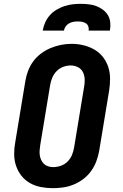

<svg xmlns="http://www.w3.org/2000/svg" viewBox="-20 -975 640 1003"><path d="M256 8Q224 8 193 2Q162 -4 136 -19Q110 -34 91.5 -57.5Q73 -81 63.5 -110Q54 -139 54 -171Q54 -203 60 -234L112 -549Q116 -576 126 -603Q136 -630 153 -653.5Q170 -677 194 -695Q218 -713 244.5 -724Q271 -735 298.5 -740.5Q326 -746 354 -746Q386 -746 416.5 -738.5Q447 -731 473 -716Q499 -701 517.5 -677.5Q536 -654 545.5 -625Q555 -596 555 -564Q555 -532 550 -501L498 -186Q493 -159 483 -132Q473 -105 456 -81.5Q439 -58 415.5 -40Q392 -22 365 -11Q338 0 310.5 4Q283 8 256 8ZM258 -102Q278 -102 298 -109Q318 -116 333 -131Q348 -146 356 -165.5Q364 -185 367 -204L419 -519Q423 -539 422.5 -559.5Q422 -580 413.5 -597.5Q405 -615 387.5 -624Q370 -633 349 -633Q329 -633 309.5 -625.5Q290 -618 275.5 -603Q261 -588 253 -569Q245 -550 242 -531L190 -216Q188 -203 187 -189.5Q186 -176 188 -163Q190 -150 195.5 -138.5Q201 -127 210 -118.5Q219 -110 232 -106Q245 -102 258 -102ZM203 -815Q207 -837 216 -857.5Q225 -878 240 -895Q255 -912 275 -924Q295 -936 316.5 -943Q338 -950 359 -952.5Q380 -955 402 -955Q423 -955 444 -952.5Q465 -950 483.5 -943Q502 -936 518 -924Q534 -912 544 -895Q554 -878 556 -857Q558 -836 554 -815H443Q445 -826 441.5 -836.5Q438 -847 429 -853Q420 -859 409 -861Q398 -863 387 -863Q375 -863 363.5 -861Q352 -859 341 -853Q330 -847 323 -837Q316 -827 314 -815Z"/></svg>

Font: Iosevka Curly Slab XBdEx
Style: Italic
Weight: 800
Width: 7
Italic angle: -9°
Monospace: yes
Designer: Belleve Invis
Foundry: Belleve Invis
Version: Version 11.1.0; ttfautohint (v1.8.3)